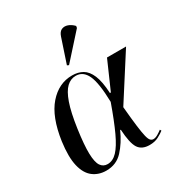

<svg xmlns="http://www.w3.org/2000/svg" viewBox="-189 -934 1005 1073"><g transform="rotate(-30 313.5 -397.0)"><path d="M186 10Q137 10 101.5 -17Q66 -44 52 -102.5Q38 -161 51 -257Q72 -403 135 -475Q198 -547 284 -547Q323 -547 351.5 -530.5Q380 -514 397.5 -473Q415 -432 419 -356H425L504 -536H627L444 -250Q451 -171 457 -123.5Q463 -76 469 -51.5Q475 -27 483 -19Q491 -11 501 -11Q515 -11 531.5 -21Q548 -31 558 -39L563 -30Q548 -18 524 -5.5Q500 7 467 7Q417 7 395.5 -26Q374 -59 369 -148H365Q335 -81 293 -35.5Q251 10 186 10ZM210 -18Q244 -18 272.5 -48Q301 -78 331 -142.5Q361 -207 398 -311Q395 -435 371.5 -485Q348 -535 301 -535Q268 -535 242 -510.5Q216 -486 196 -429Q176 -372 162 -274Q148 -175 149.5 -119.5Q151 -64 166.5 -41Q182 -18 210 -18ZM299 -605 288 -610 340 -766Q349 -793 366.5 -800.5Q384 -808 404.5 -801Q425 -794 443 -775L441 -763Z"/></g></svg>

Font: Noto Serif Display SemiCondensed Medium
Style: Italic
Weight: 500
Width: 4
Italic angle: -12°
Designer: Monotype Design Team
Foundry: Monotype Imaging Inc.
Version: Version 2.009